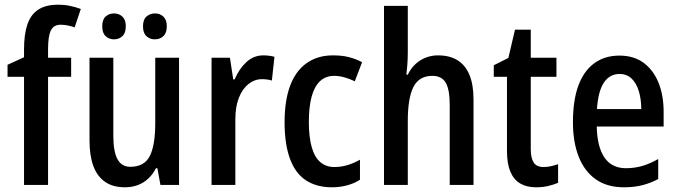

<svg xmlns="http://www.w3.org/2000/svg" viewBox="-20 -785 2878 815"><path d="M282 -459H184V0H82V-459H12V-510L82 -542V-575Q82 -640 96.5 -682Q111 -724 143 -744.5Q175 -765 226 -765Q254 -765 277.5 -760Q301 -755 323 -747L297 -669Q282 -674 267.5 -677Q253 -680 237 -680Q208 -680 196 -656Q184 -632 184 -576V-540H282Z M740 -540V0H661L648 -71H642Q629 -45 609 -26.5Q589 -8 564 1Q539 10 510 10Q459 10 425.5 -13.5Q392 -37 376 -81Q360 -125 360 -188V-540H461V-209Q461 -142 478.5 -109.5Q496 -77 533 -77Q593 -77 616 -123Q639 -169 639 -262V-540ZM414 -673Q414 -702 428.5 -715Q443 -728 464 -728Q485 -728 499.5 -714.5Q514 -701 514 -674Q514 -645 499.5 -631.5Q485 -618 464 -618Q443 -618 428.5 -631.5Q414 -645 414 -673ZM587 -673Q587 -702 602 -715Q617 -728 638 -728Q659 -728 673.5 -714.5Q688 -701 688 -674Q688 -645 673.5 -631.5Q659 -618 637 -618Q616 -618 601.5 -631.5Q587 -645 587 -673Z M1098 -550Q1109 -550 1121.5 -548.5Q1134 -547 1145 -544L1134 -443Q1125 -446 1114 -447.5Q1103 -449 1092 -449Q1061 -449 1035 -428.5Q1009 -408 994 -370Q979 -332 979 -279V0H878V-540H956L970 -448H976Q995 -493 1026 -521.5Q1057 -550 1098 -550Z M1389 10Q1323 10 1278 -20Q1233 -50 1210.5 -112Q1188 -174 1188 -266Q1188 -358 1211.5 -421Q1235 -484 1281.5 -517Q1328 -550 1394 -550Q1433 -550 1463 -542Q1493 -534 1517 -521L1486 -440Q1463 -451 1441 -457Q1419 -463 1398 -463Q1363 -463 1339 -441Q1315 -419 1303 -375.5Q1291 -332 1291 -267Q1291 -204 1303 -161Q1315 -118 1339.5 -97Q1364 -76 1399 -76Q1428 -76 1454.5 -84Q1481 -92 1508 -107V-22Q1483 -6 1452.5 2Q1422 10 1389 10Z M1711 -563Q1711 -535 1709 -510Q1707 -485 1705 -468H1711Q1724 -495 1743.5 -513Q1763 -531 1787.5 -540.5Q1812 -550 1839 -550Q1889 -550 1922.5 -529Q1956 -508 1973 -466.5Q1990 -425 1990 -362V0H1889V-339Q1889 -405 1872 -434Q1855 -463 1815 -463Q1759 -463 1735 -416Q1711 -369 1711 -272V0H1610V-760H1711Z M2287 -76Q2303 -76 2318.5 -79.5Q2334 -83 2349 -88V-9Q2330 -1 2307 4.5Q2284 10 2255 10Q2216 10 2188.5 -6Q2161 -22 2146.5 -56Q2132 -90 2132 -144V-459H2076V-508L2138 -539L2166 -659H2233V-540H2342V-459H2233V-151Q2233 -114 2245.5 -95Q2258 -76 2287 -76Z M2609 -549Q2671 -549 2712.5 -518Q2754 -487 2775.5 -433.5Q2797 -380 2797 -309V-248H2513Q2515 -161 2546 -116Q2577 -71 2637 -71Q2673 -71 2706 -80.5Q2739 -90 2774 -110V-25Q2742 -8 2707 1Q2672 10 2629 10Q2556 10 2508 -24.5Q2460 -59 2436 -121Q2412 -183 2412 -266Q2412 -359 2435 -421.5Q2458 -484 2502.5 -516.5Q2547 -549 2609 -549ZM2610 -471Q2568 -471 2543.5 -434.5Q2519 -398 2514 -322H2702Q2702 -363 2692 -397Q2682 -431 2661.5 -451Q2641 -471 2610 -471Z"/></svg>

Font: Noto Sans Bengali Condensed Medium
Style: Regular
Weight: 500
Width: 3
Designer: Jelle Bosma - Monotype Design Team
Foundry: Monotype Imaging Inc.
Version: Version 2.003